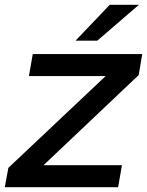

<svg xmlns="http://www.w3.org/2000/svg" viewBox="-37 -783 615 803"><path d="M457 0H-17L-2 -81L405 -465H84L100 -557H558L543 -469L145 -92H473ZM370 -613H279L422 -763H544Z"/></svg>

Font: Open Sauce One Medium Italic
Style: Regular
Weight: 500
Italic angle: -10°
Designer: Alfredo Marco Pradil
Foundry: Creative Sauce Fz LLC
Version: Version 1.477